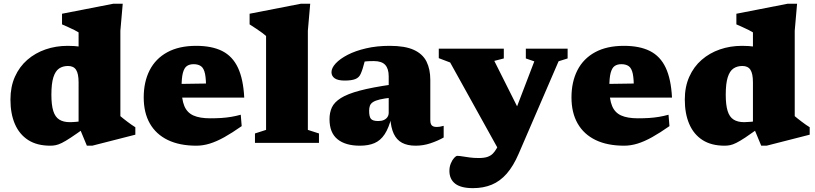

<svg xmlns="http://www.w3.org/2000/svg" viewBox="-20 -759 4331 1020"><path d="M397.5 -321.5Q397.5 -367.5 384.2 -388Q371 -408.5 341.5 -408.5Q313.5 -408.5 293.8 -395Q274 -381.5 263.5 -348.2Q253 -315 253 -255.5Q253 -201.5 263 -169.5Q273 -137.5 294.8 -123.8Q316.5 -110 351 -110Q365.5 -110 387.2 -112Q409 -114 429 -118V-78.5Q385 -47 356.2 -28Q327.5 -9 308.8 0.2Q290 9.5 276 12.2Q262 15 247 15Q176.5 15 129.8 -15Q83 -45 59.2 -100Q35.5 -155 35.5 -230Q35.5 -298 59.2 -351.2Q83 -404.5 125 -441Q167 -477.5 222 -496.5Q277 -515.5 339.5 -515.5Q376.5 -515.5 407.2 -511Q438 -506.5 468.5 -496Q499 -485.5 536 -467H397.5V-587Q391 -591.5 376 -599Q361 -606.5 343.2 -614.5Q325.5 -622.5 309.5 -629.5V-686L581 -739H632L619.5 -596V-142Q624.5 -137.5 634 -130Q643.5 -122.5 655.2 -113.5Q667 -104.5 678.5 -96.5Q690 -88.5 699 -83V-43.5L470 15H441.5L397.5 -91Z M1022 -515.5Q1106 -515.5 1160.8 -487.8Q1215.5 -460 1244 -399.5Q1272.5 -339 1277.5 -240.5H890V-312.5L1126.5 -316L1074.5 -279.5Q1075.5 -337 1069.2 -366.8Q1063 -396.5 1048 -407.2Q1033 -418 1008.5 -418Q986.5 -418 972.5 -408Q958.5 -398 951.5 -371.5Q944.5 -345 944.5 -294Q944.5 -231.5 959.2 -196Q974 -160.5 1007.5 -145.5Q1041 -130.5 1096 -130.5Q1128 -130.5 1155.5 -132.2Q1183 -134 1208.2 -138.2Q1233.5 -142.5 1259 -149.5L1264 -89Q1213.5 -53.5 1171.8 -30.2Q1130 -7 1094 4Q1058 15 1023.5 15Q934 15 871.5 -15.2Q809 -45.5 776.2 -102.8Q743.5 -160 743.5 -241.5Q743.5 -324 775 -385.8Q806.5 -447.5 868.8 -481.5Q931 -515.5 1022 -515.5Z M1615.5 -69 1674.5 -50V0H1334.5V-50L1393.5 -69V-568Q1386.5 -574.5 1373.2 -584.2Q1360 -594 1342.8 -605.5Q1325.5 -617 1306 -629.5V-686L1577.5 -739H1628L1615.5 -596Z M2062 -310V-240.5Q2022.5 -236.5 1998.5 -230.8Q1974.5 -225 1962 -217Q1949.5 -209 1945.2 -197.5Q1941 -186 1941 -170Q1941 -139.5 1950.5 -127.8Q1960 -116 1989.5 -116Q2007 -116 2019.2 -121.5Q2031.5 -127 2038.2 -137Q2045 -147 2045 -160V-353.5Q2045 -394 2026.5 -414.2Q2008 -434.5 1966 -434.5Q1941.5 -434.5 1926.8 -433.2Q1912 -432 1902 -430L1926 -473Q1921.5 -449.5 1916.8 -430.5Q1912 -411.5 1907.2 -396.2Q1902.5 -381 1896.5 -367.5Q1888 -347 1867.8 -339Q1847.5 -331 1811 -331Q1775 -331 1758 -343Q1741 -355 1741 -375.5Q1741 -398 1763.5 -422.2Q1786 -446.5 1827 -467.8Q1868 -489 1924.8 -502.2Q1981.5 -515.5 2050.5 -515.5Q2131.5 -515.5 2178.5 -494Q2225.5 -472.5 2245.8 -432Q2266 -391.5 2266 -334.5V-120Q2266 -106.5 2269.8 -98.8Q2273.5 -91 2281 -87.8Q2288.5 -84.5 2300 -84.5Q2307.5 -84.5 2316.2 -85.8Q2325 -87 2337 -90.5V-28.5Q2305 -10.5 2266.8 2.2Q2228.5 15 2188 15Q2144.5 15 2115.8 -0.5Q2087 -16 2071.8 -48.5Q2056.5 -81 2053.5 -132L2060.5 -138Q2045.5 -79 2023.5 -45.8Q2001.5 -12.5 1969.5 1.2Q1937.5 15 1892 15Q1815 15 1772.8 -19.5Q1730.5 -54 1730.5 -126Q1730.5 -161 1743.2 -188.5Q1756 -216 1790.8 -238Q1825.5 -260 1891 -277.5Q1956.5 -295 2062 -310Z M2775 -98.5 2642.5 61.5 2371.5 -427 2311 -450V-500.5H2656.5V-448.5L2606 -435.5ZM2492.5 240.5Q2429 240.5 2398.2 216.8Q2367.5 193 2367.5 148.5Q2367.5 127.5 2375 109.2Q2382.5 91 2392.5 80Q2402.5 69 2409.5 69Q2420 69 2436.5 71.8Q2453 74.5 2474.8 77.5Q2496.5 80.5 2523 80.5Q2552 80.5 2569.5 74.5Q2587 68.5 2598.2 57Q2609.5 45.5 2618.5 29.5L2646 -20.5L2681 -74L2818.5 -433L2773.5 -448.5V-500.5H2995.5V-448.5L2947.5 -433.5L2736 56.5Q2707.5 123 2672 163.5Q2636.5 204 2592.2 222.2Q2548 240.5 2492.5 240.5Z M3294.5 -515.5Q3378.5 -515.5 3433.2 -487.8Q3488 -460 3516.5 -399.5Q3545 -339 3550 -240.5H3162.5V-312.5L3399 -316L3347 -279.5Q3348 -337 3341.8 -366.8Q3335.5 -396.5 3320.5 -407.2Q3305.5 -418 3281 -418Q3259 -418 3245 -408Q3231 -398 3224 -371.5Q3217 -345 3217 -294Q3217 -231.5 3231.8 -196Q3246.5 -160.5 3280 -145.5Q3313.5 -130.5 3368.5 -130.5Q3400.5 -130.5 3428 -132.2Q3455.5 -134 3480.8 -138.2Q3506 -142.5 3531.5 -149.5L3536.5 -89Q3486 -53.5 3444.2 -30.2Q3402.5 -7 3366.5 4Q3330.5 15 3296 15Q3206.5 15 3144 -15.2Q3081.5 -45.5 3048.8 -102.8Q3016 -160 3016 -241.5Q3016 -324 3047.5 -385.8Q3079 -447.5 3141.2 -481.5Q3203.5 -515.5 3294.5 -515.5Z M3980 -321.5Q3980 -367.5 3966.8 -388Q3953.5 -408.5 3924 -408.5Q3896 -408.5 3876.2 -395Q3856.5 -381.5 3846 -348.2Q3835.5 -315 3835.5 -255.5Q3835.5 -201.5 3845.5 -169.5Q3855.5 -137.5 3877.2 -123.8Q3899 -110 3933.5 -110Q3948 -110 3969.8 -112Q3991.5 -114 4011.5 -118V-78.5Q3967.5 -47 3938.8 -28Q3910 -9 3891.2 0.2Q3872.5 9.5 3858.5 12.2Q3844.5 15 3829.5 15Q3759 15 3712.2 -15Q3665.5 -45 3641.8 -100Q3618 -155 3618 -230Q3618 -298 3641.8 -351.2Q3665.5 -404.5 3707.5 -441Q3749.5 -477.5 3804.5 -496.5Q3859.5 -515.5 3922 -515.5Q3959 -515.5 3989.8 -511Q4020.5 -506.5 4051 -496Q4081.5 -485.5 4118.5 -467H3980V-587Q3973.5 -591.5 3958.5 -599Q3943.5 -606.5 3925.8 -614.5Q3908 -622.5 3892 -629.5V-686L4163.5 -739H4214.5L4202 -596V-142Q4207 -137.5 4216.5 -130Q4226 -122.5 4237.8 -113.5Q4249.5 -104.5 4261 -96.5Q4272.5 -88.5 4281.5 -83V-43.5L4052.5 15H4024L3980 -91Z"/></svg>

Font: Newsreader 9pt ExtraBold
Style: Regular
Weight: 800
Designer: Hugues Gentile
Foundry: Production Type
Version: Version 1.003